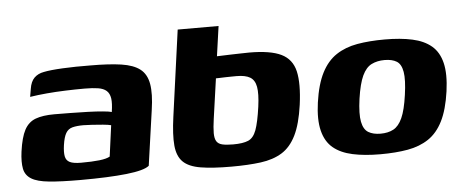

<svg xmlns="http://www.w3.org/2000/svg" viewBox="-41 -595 1681 692"><g transform="rotate(-5 799.5 -249.5)"><path d="M224.2 4.6Q154.3 4.6 111.6 0.3Q68.9 -3.9 47.8 -16.9Q26.6 -29.8 21.7 -53.8Q16.9 -77.8 21.9 -115.9Q28.9 -166.9 43.1 -193.6Q57.4 -220.2 83.4 -229.9Q109.5 -239.6 151.1 -239.6Q176.8 -239.6 209.1 -239.1Q241.4 -238.6 272.6 -237.7Q303.8 -236.7 327.1 -234.5Q350.5 -232.4 358.5 -229.7Q363.4 -260.6 360.7 -278.8Q357.9 -297.1 347.1 -306.6Q336.3 -316.1 316.7 -319.2Q297.1 -322.3 268.2 -322.3Q233.8 -322.3 198.6 -321Q163.4 -319.8 130.8 -316.9Q98.3 -314 70.1 -309.6L74.9 -337.9Q78.9 -364.5 92.4 -377.8Q105.9 -391 126.8 -394.7Q150.3 -399.7 196.4 -402Q242.5 -404.3 295.5 -403.6Q363.4 -403.6 407.6 -397.1Q451.8 -390.5 475.3 -372.2Q498.7 -354 505 -318.4Q511.3 -282.7 502.6 -224.3L474.3 -25Q456.2 -9.6 391.7 -2.5Q327.2 4.6 224.2 4.6ZM232.4 -57.2Q272.2 -57.2 298.6 -60.2Q325 -63.2 337 -70.3L352.1 -182.5Q342.4 -185.1 322.9 -186.9Q303.4 -188.7 283.6 -189.9Q263.8 -191.2 252.2 -191.2Q228.5 -191.2 212.7 -187.1Q197 -183 188.8 -168.9Q180.5 -154.9 176.3 -125.9Q172.7 -100.6 175.6 -85.4Q178.5 -70.2 191.7 -63.7Q204.8 -57.2 232.4 -57.2Z M771.3 4.1Q702.7 4.1 660.2 -3Q617.6 -10 596.9 -30.2Q576.2 -50.4 572.6 -89.4Q569 -128.4 578 -193L621 -505H768.9L753.6 -396.8Q759.4 -396.8 771.8 -397.4Q784.3 -398.1 800.6 -398.4Q816.8 -398.7 835.2 -399.3Q853.5 -400 870.3 -400Q947 -400 986.1 -381Q1025.2 -362 1035.6 -317.5Q1045.9 -272.9 1035.5 -196.1Q1025.9 -127.4 1005.9 -87.1Q985.9 -46.8 954.3 -27.3Q922.6 -7.8 877.1 -1.8Q831.6 4.1 771.3 4.1ZM784.2 -75.2Q819.8 -75.2 838.9 -83.4Q858 -91.5 868.2 -119Q878.3 -146.4 886.2 -203Q892.5 -249.4 888 -274.3Q883.5 -299.2 866.5 -309.3Q849.6 -319.4 817.5 -319.4Q809.1 -319.4 798 -319.2Q786.9 -319.1 776 -318.8Q765.1 -318.4 756.2 -318.1Q747.3 -317.8 743 -317.8L722.5 -173.4Q717.9 -141.2 717.9 -121.7Q718 -102.2 724.3 -92.1Q730.7 -82 745.3 -78.6Q759.9 -75.2 784.2 -75.2Z M1309.9 6.4Q1252.6 6.4 1209.8 -2.9Q1166.9 -12.1 1139.9 -34.5Q1112.9 -56.9 1102.9 -97.3Q1092.8 -137.6 1101.4 -199Q1110.7 -264.6 1131.6 -305.2Q1152.5 -345.9 1185 -367.4Q1217.5 -388.9 1261.3 -396.7Q1305.1 -404.4 1361 -404.4Q1418.3 -404.4 1460.6 -395.1Q1502.9 -385.9 1529.5 -363.5Q1556 -341.1 1565.7 -301.1Q1575.4 -261.1 1566.8 -199Q1557.5 -133.1 1537.1 -92.5Q1516.7 -51.8 1484.7 -30.4Q1452.8 -9.1 1409.3 -1.3Q1365.8 6.4 1309.9 6.4ZM1317 -67.4Q1344.4 -67.4 1363.7 -77.8Q1383 -88.2 1395.8 -116.4Q1408.6 -144.5 1416.2 -199Q1424 -253.5 1419.1 -282Q1414.2 -310.5 1397.7 -320.5Q1381.3 -330.6 1353.9 -330.6Q1327.2 -330.6 1306.9 -320.5Q1286.6 -310.5 1273.2 -282Q1259.9 -253.5 1252 -199Q1244.5 -144.5 1250.1 -116.4Q1255.7 -88.2 1272.8 -77.8Q1290 -67.4 1317 -67.4Z"/></g></svg>

Font: Genos Thin
Style: Italic
Weight: 100
Italic angle: -8°
Designer: Robert E. Leuschke
Foundry: Robert E. Leuschke
Version: Version 1.010